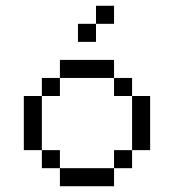

<svg xmlns="http://www.w3.org/2000/svg" viewBox="-20 -645 602 665"><path d="M62.5 -312.5V-125H125V-312.5ZM125 -62.5H187.5V-125H125ZM125 -312.5H187.5V-375H125ZM187.5 0H375V-62.5H187.5ZM187.5 -375H375V-437.5H187.5ZM250 -500H312.5V-562.5H250ZM312.5 -562.5H375V-625H312.5ZM375 -62.5H437.5V-125H375ZM375 -312.5H437.5V-375H375ZM437.5 -125H500V-312.5H437.5Z"/></svg>

Font: ChillMoonMono
Style: Regular
Weight: 400
Designer: Warren2060
Foundry: ChillType
Version: Version 1.000;Glyphs 3.1.1 (3135)